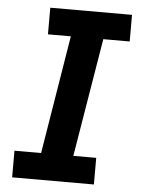

<svg xmlns="http://www.w3.org/2000/svg" viewBox="-53 -777 605 819"><g transform="rotate(5 250.0 -367.5)"><path d="M30 0V-114H144L227 -621H129V-735H479V-621H366L282 -114H380V0Z"/></g></svg>

Font: Iosevka Curly Heavy Oblique
Style: Regular
Weight: 900
Italic angle: -9°
Monospace: yes
Designer: Belleve Invis
Foundry: Belleve Invis
Version: Version 11.1.0; ttfautohint (v1.8.3)